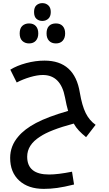

<svg xmlns="http://www.w3.org/2000/svg" viewBox="-20 -886 697 1229"><path d="M260 323Q161 323 103 270Q45 217 45 125Q45 48 97 -12Q136 -59 210 -98.5Q284 -138 416 -176Q411 -193 406 -214.5Q401 -236 396 -263Q369 -406 254 -406Q219 -406 173 -392.5Q127 -379 87 -358L46 -440Q88 -466 147.5 -482Q207 -498 265 -498Q458 -498 491 -293Q505 -210 528.5 -162.5Q552 -115 592 -87L531 -8Q505 -29 485.5 -49.5Q466 -70 452 -95Q299 -54 236 -11Q154 41 154 117Q154 231 294 231Q351 231 441 213L454 295Q390 311 346 317Q302 323 260 323ZM251 -752Q229 -752 213.5 -765.5Q198 -779 198 -809Q198 -839 213.5 -852.5Q229 -866 251 -866Q274 -866 289.5 -851.5Q305 -837 305 -809Q305 -781 289.5 -766.5Q274 -752 251 -752ZM166 -608Q140 -608 123 -624Q106 -640 106 -672Q106 -705 123 -720.5Q140 -736 166 -736Q194 -736 209.5 -719Q225 -702 225 -672Q225 -643 209.5 -625.5Q194 -608 166 -608ZM338 -608Q310 -608 294 -625Q278 -642 278 -672Q278 -703 293.5 -719.5Q309 -736 338 -736Q366 -736 381.5 -719Q397 -702 397 -672Q397 -643 381.5 -625.5Q366 -608 338 -608Z"/></svg>

Font: Noto Kufi Arabic Medium
Style: Regular
Weight: 500
Designer: Monotype Design Team, David Williams, Khaled Hosny
Foundry: Google LLC
Version: Version 2.109; ttfautohint (v1.8.4.7-5d5b)